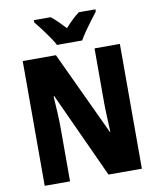

<svg xmlns="http://www.w3.org/2000/svg" viewBox="-99 -1006 889 1082"><g transform="rotate(-10 346.0 -465.0)"><path d="M624 0H433L209 -488H205Q208 -438 210.5 -392Q213 -346 213 -311V0H68V-714H258L482 -236H485Q483 -282 481 -327Q479 -372 479 -406V-714H624ZM274 -770Q264 -790 245 -817.5Q226 -845 205.5 -872Q185 -899 170 -917V-930H266Q285 -915 304.5 -896Q324 -877 346 -853Q368 -878 387.5 -896.5Q407 -915 427 -930H522V-917Q507 -898 487 -871.5Q467 -845 448.5 -818Q430 -791 418 -770Z"/></g></svg>

Font: Noto Sans Hebrew Condensed ExtraBold
Style: Regular
Weight: 800
Width: 3
Designer: Monotype Design Team
Foundry: Monotype Imaging Inc.
Version: Version 2.004; ttfautohint (v1.8.4.7-5d5b)